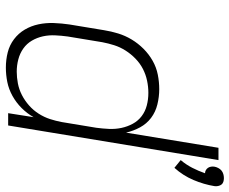

<svg xmlns="http://www.w3.org/2000/svg" viewBox="-86 -708 802 671"><g transform="rotate(90 315.5 -373.0)"><path d="M567 -581 540 -603Q556 -622 567 -643.5Q578 -665 586 -688Q580 -688 575 -691Q570 -694 567 -698.5Q564 -703 563 -709Q562 -715 563 -721Q564 -727 567.5 -734Q571 -741 576.5 -745.5Q582 -750 589 -752Q596 -754 603 -754Q610 -754 616 -752Q622 -750 625.5 -745.5Q629 -741 630.5 -734Q632 -727 631 -721Q625 -684 609.5 -647.5Q594 -611 567 -581ZM217 8Q189 8 163.5 1.5Q138 -5 117.5 -20.5Q97 -36 84 -58Q71 -80 65.5 -106Q60 -132 61 -159.5Q62 -187 66 -214L86 -335Q90 -360 97.5 -384.5Q105 -409 118.5 -431.5Q132 -454 151 -473Q170 -492 193 -505Q216 -518 241.5 -523Q267 -528 292 -528Q319 -528 345.5 -521.5Q372 -515 392.5 -499.5Q413 -484 425.5 -461Q438 -438 444 -412L497 -735H540L419 0H376L390 -89Q377 -66 358 -47Q339 -28 315.5 -15Q292 -2 267 3Q242 8 217 8ZM231 -30Q251 -30 272 -34Q293 -38 312.5 -48Q332 -58 349 -73Q366 -88 378 -107Q390 -126 396.5 -146Q403 -166 407 -187L427 -308Q430 -330 431 -352.5Q432 -375 427.5 -396Q423 -417 413 -435.5Q403 -454 386.5 -466.5Q370 -479 349 -484.5Q328 -490 305 -490Q284 -490 262.5 -485.5Q241 -481 221.5 -471Q202 -461 185.5 -445Q169 -429 157 -410Q145 -391 138.5 -370.5Q132 -350 128 -329L108 -208Q105 -186 104 -164Q103 -142 107.5 -121.5Q112 -101 122.5 -83Q133 -65 150 -53Q167 -41 188 -35.5Q209 -30 231 -30Z"/></g></svg>

Font: Iosevka Aile XLt Obl
Style: Regular
Weight: 200
Italic angle: -9°
Designer: Belleve Invis
Foundry: Belleve Invis
Version: Version 31.1.0; ttfautohint (v1.8.4)